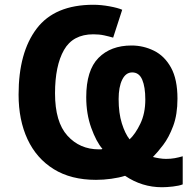

<svg xmlns="http://www.w3.org/2000/svg" viewBox="-20 -745 817 806"><path d="M725 -331Q725 -264 707 -216Q689 -168 665 -136.5Q641 -105 622 -86Q633 -83 648.5 -80.5Q664 -78 677 -78Q697 -78 713.5 -81Q730 -84 747 -89V29Q732 35 706 38Q680 41 660 41Q576 41 505 -7Q480 1 447 5.5Q414 10 383 10Q278 10 205.5 -35Q133 -80 95.5 -160.5Q58 -241 58 -348Q58 -525 134 -625Q210 -725 372 -725Q404 -725 439.5 -718.5Q475 -712 493 -704L455 -587Q438 -592 417.5 -596.5Q397 -601 372 -601Q286 -601 248.5 -535Q211 -469 211 -353Q211 -233 263 -175.5Q315 -118 395 -118Q399 -118 403 -118Q407 -118 410 -120Q384 -150 363 -208.5Q342 -267 342 -337Q342 -450 393.5 -502Q445 -554 532 -554Q582 -554 626.5 -532Q671 -510 698 -461Q725 -412 725 -331ZM590 -327Q590 -380 577 -410.5Q564 -441 535 -441Q508 -441 493 -410.5Q478 -380 478 -329Q478 -270 491.5 -227Q505 -184 524 -160Q548 -182 569 -225.5Q590 -269 590 -327Z"/></svg>

Font: Noto Sans
Style: Bold
Weight: 700
Designer: Monotype Design Team
Foundry: Monotype Imaging Inc.
Version: Version 2.000;GOOG;noto-source:20170915:90ef993387c0; ttfaut